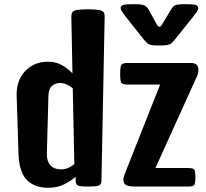

<svg xmlns="http://www.w3.org/2000/svg" viewBox="-20 -886 978 912"><path d="M207.5 5.9Q144.5 5.9 107.7 -31Q70.8 -67.9 67.9 -156.2L59.1 -431.2Q57.1 -502 98.6 -547.4Q140.1 -592.8 208 -592.8Q249 -592.8 278.3 -574.2Q307.6 -555.7 324.2 -537.6L318.8 -806.2Q318.8 -820.3 323.7 -827.9Q328.6 -835.4 345.7 -838.6Q362.8 -841.8 397.9 -841.8Q433.6 -841.8 450.4 -838.6Q467.3 -835.4 472.4 -827.9Q477.5 -820.3 477.1 -806.2L461.9 -27.8Q461.4 -9.8 450.2 -4.9Q439 0 397.9 0Q360.4 0 349.9 -4.9Q339.4 -9.8 339.4 -27.8V-46.4Q318.8 -27.8 285.9 -11Q252.9 5.9 207.5 5.9ZM202.6 -156.2Q201.7 -120.6 219.5 -101.1Q237.3 -81.5 268.6 -81.5Q289.1 -81.5 305.7 -89.1Q322.3 -96.7 333 -106.4L325.7 -466.8Q314 -476.6 297.9 -484.1Q281.7 -491.7 265.1 -491.7Q243.7 -491.7 227.3 -478.3Q210.9 -464.8 210 -431.2ZM618.2 0Q577.1 0 569.6 -16.8Q562 -33.7 571.3 -56.6L740.7 -484.4H585.9Q560.5 -484.4 555.7 -493.9Q550.8 -503.4 550.8 -533.2Q550.8 -566.4 555.7 -576.7Q560.5 -586.9 585.9 -586.9H885.7Q914.6 -586.9 920.2 -568.8Q925.8 -550.8 917.5 -527.8L718.3 -87.9H873Q898.9 -87.9 903.6 -79.6Q908.2 -71.3 908.2 -43.9Q908.2 -17.1 903.6 -8.5Q898.9 0 873 0ZM732.4 -669.9Q698.2 -669.9 687.3 -675.8Q676.3 -681.6 662.6 -698.7L573.7 -811Q567.4 -819.3 560.3 -829.8Q553.2 -840.3 553.2 -848.1Q553.2 -857.9 564.2 -862.1Q575.2 -866.2 612.3 -866.2Q639.6 -866.2 653.1 -864Q666.5 -861.8 673.8 -855.5Q681.2 -849.1 688.5 -835.9L720.7 -776.9Q730.5 -758.3 737.3 -758.3Q743.7 -758.3 752.9 -774.9L789.6 -835.9Q797.4 -848.6 803.5 -855.2Q809.6 -861.8 822.5 -864Q835.4 -866.2 862.3 -866.2Q899.9 -866.2 910.6 -862.1Q921.4 -857.9 921.4 -848.1Q921.4 -840.3 914.6 -829.8Q907.7 -819.3 900.9 -811L811 -698.7Q802.2 -687.5 794.9 -681.2Q787.6 -674.8 775.6 -672.4Q763.7 -669.9 740.2 -669.9Z"/></svg>

Font: Denk One
Style: Regular
Weight: 400
Designer: Irina Smirnova, Eben Sorkin
Foundry: Sorkin Type Co.f
Version: Version 1.004; ttfautohint (v1.8.4.7-5d5b);gftools[0.9.23]